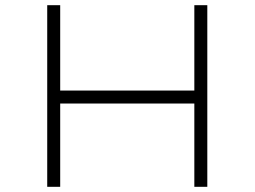

<svg xmlns="http://www.w3.org/2000/svg" viewBox="-20 -720 981 740"><path d="M729 0V-700H779V0ZM162 0V-700H212V0ZM191 -321V-371H747V-321Z"/></svg>

Font: Lexend Mega ExtraLight
Style: Regular
Weight: 250
Version: Version 1.007